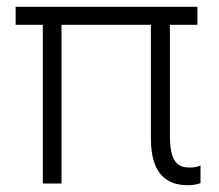

<svg xmlns="http://www.w3.org/2000/svg" viewBox="-20 -540 645 565"><path d="M533 5C548 5 558 3 570 -1V-53C561 -49 551 -47 540 -47C502 -47 480 -63 480 -142V-467H561V-520H26V-467H106V0H161V-467H424V-133C424 -25 473 5 533 5Z"/></svg>

Font: Fixel Display Light
Style: Regular
Weight: 300
Designer: AlfaBravo + MacPaw
Foundry: Kyrylo Tkachov, Marchela Mozhyna, Serhii Makarenko, Maria Weinstein, Zakhar Kryvoshyya
Version: Version 1.211